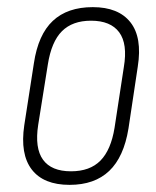

<svg xmlns="http://www.w3.org/2000/svg" viewBox="-20 -510 437 538"><path d="M175 8Q102 8 69 -35Q36 -78 48 -159L75 -333Q87 -413 128 -451.5Q169 -490 240 -490Q312 -490 345.5 -447.5Q379 -405 366 -323L340 -150Q327 -70 286 -31Q245 8 175 8ZM179 -30Q232 -30 261.5 -60Q291 -90 301 -152L327 -322Q338 -387 314 -419.5Q290 -452 235 -452Q183 -452 153.5 -422.5Q124 -393 114 -329L87 -160Q77 -95 100.5 -62.5Q124 -30 179 -30Z"/></svg>

Font: Sofia Sans Condensed ExtraLight
Style: Italic
Weight: 250
Italic angle: -9°
Version: Version 4.100